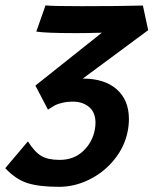

<svg xmlns="http://www.w3.org/2000/svg" viewBox="-51 -517 589 724"><path d="M261.2 -220.7Q343.3 -220.7 389.2 -180.2Q435.1 -139.6 435.1 -68.4Q435.1 -44.4 430.2 -20.5Q418.9 36.1 380.6 84Q342.3 131.8 286.6 159.7Q231 187.5 171.4 187.5Q96.2 187.5 52.2 173.3Q8.3 159.2 -31.2 117.2L54.2 16.1Q79.6 56.2 104.7 71Q129.9 85.9 173.8 85.9Q227.1 85.9 262 53.2Q296.9 20.5 306.2 -26.4Q309.1 -41 309.1 -53.7Q309.1 -93.3 284.9 -113.5Q260.7 -133.8 223.6 -133.8Q203.1 -133.8 185.3 -129.6Q167.5 -125.5 159.2 -121.3Q150.9 -117.2 141.1 -110.6Q131.3 -104 129.9 -103.5L82.5 -194.3L333 -393.6Q321.8 -393.6 305.2 -393.1Q288.6 -392.6 272.2 -392.3Q255.9 -392.1 233.9 -392.1Q121.6 -392.1 85.9 -397.9L120.6 -496.6Q147 -493.7 257.3 -493.7Q402.3 -493.7 487.8 -496.1L507.8 -403.3Z"/></svg>

Font: Fantasque Sans Mono
Style: Bold Italic
Weight: 700
Italic angle: -11°
Monospace: yes
Designer: Jany Belluz
Version: Version 1.7.1